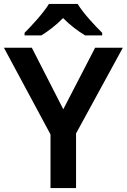

<svg xmlns="http://www.w3.org/2000/svg" viewBox="-20 -957 645 977"><path d="M375 -937H229C202 -892 142 -827 105 -790V-777H191C226 -799 266 -829 301 -865C336 -829 378 -798 413 -777H500V-790C463 -826 402 -892 375 -937ZM302 -401 142 -714H0L237 -273V0H367V-278L605 -714H464Z"/></svg>

Font: Noto Sans Balinese SemiBold
Style: Regular
Weight: 600
Designer: Aditya Bayu, David Williams
Foundry: David Williams
Version: Version 2.005